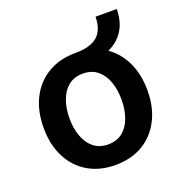

<svg xmlns="http://www.w3.org/2000/svg" viewBox="-126 -791 859 909"><g transform="rotate(-20 304.0 -336.0)"><path d="M303.7 10.7Q224.1 10.7 165.3 -24.4Q106.4 -59.6 74.5 -122.8Q42.5 -186 42.5 -270.5Q42.5 -355 74.5 -418.5Q106.4 -481.9 165.3 -517.3Q224.1 -552.7 303.7 -552.7Q380.4 -552.7 416.5 -583.7Q452.6 -614.7 453.6 -681.6H560.5Q559.6 -617.2 532.2 -574.5Q504.9 -531.7 455.6 -509.3Q507.8 -473.1 536.6 -411.6Q565.4 -350.1 565.4 -270.5Q565.4 -186 533.2 -122.8Q501 -59.6 442.4 -24.4Q383.8 10.7 303.7 10.7ZM304.2 -92.8Q348.1 -92.8 377.2 -116.5Q406.2 -140.1 420.7 -180.7Q435.1 -221.2 435.1 -270.5Q435.1 -320.8 420.7 -361.3Q406.2 -401.9 377.2 -425.5Q348.1 -449.2 304.2 -449.2Q260.3 -449.2 231.2 -425.5Q202.1 -401.9 187.5 -361.3Q172.9 -320.8 172.9 -270.5Q172.9 -221.2 187.5 -180.7Q202.1 -140.1 231.2 -116.5Q260.3 -92.8 304.2 -92.8Z"/></g></svg>

Font: Inter Semi Bold
Style: Regular
Weight: 600
Designer: Rasmus Andersson
Foundry: rsms
Version: Version 4.000;git-e0f93cc